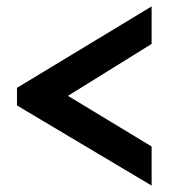

<svg xmlns="http://www.w3.org/2000/svg" viewBox="-20 -558 552 599"><path d="M33 -284 453 -538V-421L192 -259L453 -101V21L33 -229Z"/></svg>

Font: Raleway SemiBold
Style: Regular
Weight: 600
Designer: Matt McInerney, Pablo Impallari, Rodrigo Fuenzalida
Foundry: Matt McInerney, Pablo Impallari, Rodrigo Fuenzalida
Version: Version 4.026